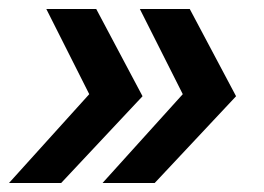

<svg xmlns="http://www.w3.org/2000/svg" viewBox="-31 -481 587 427"><path d="M183 -461 286 -267 105 -74H-11L204 -312L197 -213L72 -461ZM391 -461 494 -267 313 -74H197L412 -312L405 -213L280 -461Z"/></svg>

Font: MOST Montserrat SemiBold
Style: Italic
Weight: 600
Italic angle: -11.3°
Designer: Julieta Ulanovsky
Foundry: Julieta Ulanovsky
Version: Version 8.000;March 11, 2024;FontCreator 15.0.0.2926 64-bit